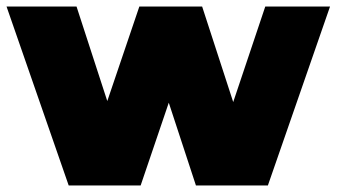

<svg xmlns="http://www.w3.org/2000/svg" viewBox="-26 -567 1029 587"><path d="M184 0 -6 -547H208L302 -258L400 -547H592L687 -255L785 -547H983L793 0H573L490 -253L404 0Z"/></svg>

Font: Montserrat Thin Black
Style: Regular
Weight: 900
Version: Version 9.000